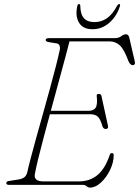

<svg xmlns="http://www.w3.org/2000/svg" viewBox="-20 -882 664 916"><path d="M374 0H23Q10 0 10 -9Q10 -17.5 25.5 -19L67 -25.5Q84 -28 94.2 -35Q104.5 -42 109.5 -57.5Q114.5 -81.5 126 -125.2Q137.5 -169 153 -225Q168.5 -281 185.5 -341.2Q202.5 -401.5 218.2 -459.2Q234 -517 246.2 -564.5Q258.5 -612 264.5 -641Q268 -654 264.2 -663.8Q260.5 -673.5 250 -675L213 -681Q198 -683.5 198 -691Q198 -700 213.5 -700H527.5Q546 -700 558.2 -709.2Q570.5 -718.5 581 -718.5Q592.5 -718.5 596.5 -703.5L623 -589Q625.5 -580 622.2 -575.5Q619 -571 613.5 -571Q603 -571 594.5 -586.5Q572 -647.5 551.2 -666Q530.5 -684.5 503.5 -684.5H311.5Q295.5 -621.5 271 -532.2Q246.5 -443 222.5 -353.5H403.5Q426.5 -353.5 436.2 -367.8Q446 -382 441.5 -423.5Q440 -434 451 -434Q462.5 -434 464 -424L495 -282.5Q497 -274.5 493.8 -270.8Q490.5 -267 486 -266.5Q474.5 -266 469.5 -277.5Q459 -314 446.5 -325.5Q434 -337 410.5 -337H218Q201.5 -276 186.8 -220.5Q172 -165 161.8 -122.5Q151.5 -80 147.5 -57.5Q136 -16.5 188 -16.5H355.5Q407.5 -16.5 444.2 -46.2Q481 -76 504 -144Q506.5 -151.5 514 -151.5Q522.5 -151.5 522.5 -142Q522.5 -107 505 -71Q487.5 -35 461.5 -11Q435.5 13 409.5 13Q400.5 13 393.5 6.5Q386.5 0 374 0ZM430.5 -776.5Q463.5 -776.5 490.2 -795Q517 -813.5 539 -855Q543.5 -862.5 548.5 -862.5Q554.5 -862.5 552.5 -854Q537.5 -805 502 -773.8Q466.5 -742.5 421.5 -742.5Q376 -742.5 357 -773.8Q338 -805 349 -854Q350.5 -862.5 357.5 -862.5Q362.5 -862.5 363 -855Q363.5 -813.5 380.5 -795Q397.5 -776.5 430.5 -776.5Z"/></svg>

Font: Fraunces 9pt Thin
Style: Italic
Weight: 100
Italic angle: -16°
Version: Version 1.000;[b76b70a41]